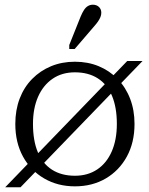

<svg xmlns="http://www.w3.org/2000/svg" viewBox="-20 -781 634 815"><path d="M2 14 520 -522H585L67 14ZM120 -255Q120 -184 140.5 -135Q161 -86 201 -60.5Q241 -35 298 -35Q353 -35 393 -62Q433 -89 454.5 -138.5Q476 -188 476 -255Q476 -325 455.5 -374Q435 -423 395 -448.5Q355 -474 298 -474Q243 -474 203 -446.5Q163 -419 141.5 -370Q120 -321 120 -255ZM45 -255Q45 -314 63.5 -362.5Q82 -411 116.5 -446Q151 -481 197 -500Q243 -519 298 -519Q353 -519 399 -500Q445 -481 479.5 -445.5Q514 -410 532.5 -361.5Q551 -313 551 -255Q551 -176 518.5 -116.5Q486 -57 429 -23.5Q372 10 298 10Q225 10 167.5 -23.5Q110 -57 77.5 -116.5Q45 -176 45 -255ZM322 -710Q329 -727 336.5 -738.5Q344 -750 353.5 -755.5Q363 -761 374 -761Q390 -761 400 -751.5Q410 -742 410 -727Q410 -718 406.5 -709Q403 -700 396.5 -690.5Q390 -681 382 -672L297 -573H274V-590Z"/></svg>

Font: Roboto Serif 36pt Light
Style: Regular
Weight: 300
Designer: Greg Gazdowicz
Foundry: Commercial Type
Version: Version 1.008